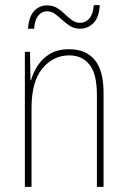

<svg xmlns="http://www.w3.org/2000/svg" viewBox="-20 -822 498 749"><path d="M250 -630Q314 -630 349 -589Q384 -548 384 -459V-93H358V-452Q358 -534 329 -570Q300 -606 250 -606Q188 -606 145.5 -555Q103 -504 103 -401V-93H77V-620H97L99 -509H101Q109 -538 127 -566Q145 -594 175 -612Q205 -630 250 -630ZM89 -710Q93 -758 113.5 -779.5Q134 -801 164 -801Q186 -801 202.5 -791Q219 -781 232.5 -767.5Q246 -754 260.5 -743.5Q275 -733 293 -733Q313 -733 328 -749.5Q343 -766 346 -802H369Q367 -755 345 -732.5Q323 -710 292 -710Q270 -710 253.5 -720.5Q237 -731 223 -744Q209 -757 195 -767.5Q181 -778 163 -778Q145 -778 130.5 -762.5Q116 -747 113 -710Z"/></svg>

Font: Noto Sans Kannada UI Condensed Thin
Style: Regular
Weight: 100
Width: 3
Designer: Jelle Bosma - Monotype Design Team
Foundry: Monotype Imaging Inc.
Version: Version 2.005; ttfautohint (v1.8.4.7-5d5b)